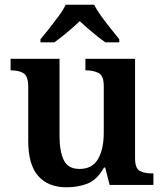

<svg xmlns="http://www.w3.org/2000/svg" viewBox="-20 -786 696 816"><path d="M263 10Q185 10 142.5 -38Q100 -86 100 -187V-417Q100 -461 81 -474Q62 -487 27 -487H25V-536H233V-208Q233 -143 251 -105.5Q269 -68 318 -68Q372 -68 396.5 -110Q421 -152 421 -223V-420Q421 -465 398.5 -476Q376 -487 346 -487H343V-536H554V-114Q554 -70 574.5 -59.5Q595 -49 626 -49H632V0H446L427 -74H422Q392 -21 351.5 -5.5Q311 10 263 10ZM152 -619Q168 -638 188.5 -664Q209 -690 229 -717Q249 -744 259 -766H380Q391 -744 410.5 -717Q430 -690 451 -664Q472 -638 487 -619V-606H428Q412 -617 392.5 -632.5Q373 -648 353.5 -665Q334 -682 319 -696Q297 -675 266 -649Q235 -623 211 -606H152Z"/></svg>

Font: Noto Serif Khojki SemiBold
Style: Regular
Weight: 600
Version: Version 2.003